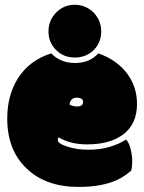

<svg xmlns="http://www.w3.org/2000/svg" viewBox="-20 -753 593 789"><path d="M296.9 -315.4Q321.3 -315.4 321.3 -334Q321.3 -351.6 295.4 -351.6Q269.5 -351.6 265.6 -323.7Q279.3 -315.4 296.9 -315.4ZM288.6 -494.1Q348.6 -494.1 383.8 -533.7Q458.5 -507.8 500.7 -452.9Q543 -397.9 543 -325.7Q543 -242.2 484.9 -199.7Q431.2 -159.7 338.4 -159.7Q269 -159.7 221.2 -188.5Q217.3 -185.5 217.3 -177.7Q217.3 -163.1 255.9 -150.9Q294.4 -137.7 343.5 -137.7Q392.6 -137.7 432.9 -150.1Q473.1 -162.6 497.6 -179.7Q509.3 -169.4 516.4 -141.8Q523.4 -114.3 523.4 -91.6Q523.4 -68.8 519 -51.3Q481 -19 440.9 -5.4Q384.3 15.1 303.2 15.1Q168 15.1 89.8 -60.1Q9.8 -135.7 9.8 -266.1Q9.8 -360.4 52.7 -429.7Q100.6 -505.9 190.9 -533.7Q204.6 -517.6 230 -505.9Q255.4 -494.1 288.6 -494.1ZM210.9 -701.7Q242.7 -733.4 287.1 -733.4Q331.5 -733.4 364.3 -701.7Q396 -668.9 396 -624Q396 -579.1 366.2 -548.3Q334.5 -516.6 287.6 -516.6Q240.7 -516.6 210 -547.9Q179.2 -579.1 179.2 -624Q179.2 -668.9 210.9 -701.7Z"/></svg>

Font: Modak
Style: Regular
Weight: 400
Version: Version 1.036;PS Version 1.000;hotconv 1.0.79;makeotf.lib2.5